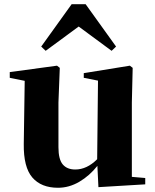

<svg xmlns="http://www.w3.org/2000/svg" viewBox="-20 -866 731 903"><path d="M350.1 -741.2 194.8 -627 173.8 -647 316.9 -846.2H382.8L525.9 -647L504.9 -627ZM600.1 -34.2 663.1 -28.8V1L442.9 14.2L438 -85.9Q401.4 -39.6 353.3 -11.2Q305.2 17.1 252.9 17.1Q173.8 17.1 132.1 -31.2Q90.3 -79.6 91.8 -189L96.2 -485.8L25.9 -500V-526.9L248 -557.1L261.2 -546.9L254.9 -383.8V-173.8Q254.9 -116.7 275.1 -92.8Q295.4 -68.8 334 -68.8Q388.7 -68.8 437 -117.2L440.9 -486.8L374 -500V-522L590.8 -557.1L604 -546.9L600.1 -383.8Z"/></svg>

Font: Noto Serif JP Black
Style: Regular
Weight: 900
Designer: Ryoko NISHIZUKA  (kana & ideographs); Frank Grießhammer (Latin, Greek & Cyrillic); Wenlong ZHANG  (bopomofo); Sandoll Co
Foundry: Adobe Systems Incorporated
Version: Version 1.001;PS 1.001;hotconv 16.6.54;makeotf.lib2.5.65590